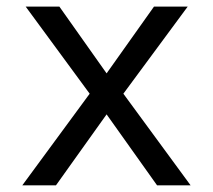

<svg xmlns="http://www.w3.org/2000/svg" viewBox="-20 -556 640 576"><path d="M249 -274.9 57.1 -536.1H158.2L299.8 -335.9L441.9 -536.1H543L350.1 -274.9L551.8 0H451.2L299.8 -212.9L147.9 0H46.9Z"/></svg>

Font: Droid Sans Mono
Style: Regular
Weight: 400
Monospace: yes
Foundry: Ascender Corporation
Version: Version 1.00 build 112